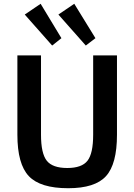

<svg xmlns="http://www.w3.org/2000/svg" viewBox="-20 -983 711 1016"><path d="M195 -963 305 -781 256 -742 111 -906ZM373 -963 485 -781 434 -742 289 -906ZM599 -690V-270Q599 -115 541 -51Q483 13 341 13Q193 13 132.5 -51Q72 -115 72 -270V-690H197V-270Q197 -171 227.5 -132.5Q258 -94 336 -94Q413 -94 443 -132.5Q473 -171 473 -270V-690Z"/></svg>

Font: Exo 2 Semi Bold
Style: Regular
Weight: 600
Designer: Natanael Gama
Version: Version 1.001;PS 001.001;hotconv 1.0.88;makeotf.lib2.5.64775